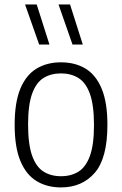

<svg xmlns="http://www.w3.org/2000/svg" viewBox="-20 -828 546 858"><path d="M252.5 9.5Q190 9.5 143.5 -18.8Q97 -47 71.2 -108.5Q45.5 -170 45.5 -270.5Q45.5 -370.5 71 -431.8Q96.5 -493 143 -521.2Q189.5 -549.5 252.5 -549.5Q315.5 -549.5 362 -521.5Q408.5 -493.5 434.2 -432Q460 -370.5 460 -270.5Q460 -121 403.5 -55.8Q347 9.5 252.5 9.5ZM252.5 -40.5Q298 -40.5 331 -61.2Q364 -82 382 -131.8Q400 -181.5 400 -269Q400 -357.5 382 -408Q364 -458.5 330.8 -479.2Q297.5 -500 252.5 -500Q207.5 -500 174.5 -479.5Q141.5 -459 123.5 -409.2Q105.5 -359.5 105.5 -272Q105.5 -183 123.5 -132.5Q141.5 -82 174.5 -61.2Q207.5 -40.5 252.5 -40.5ZM304 -629 241.5 -808H293L350 -629ZM155 -629 92 -808H144L201 -629Z"/></svg>

Font: Encode Sans SemiCondensed SemiCondensed Light
Style: Regular
Weight: 300
Width: 4
Designer: Multiple Designers
Foundry: Impallari Type
Version: Version 3.000; ttfautohint (v1.8.3) -l 8 -r 50 -G 200 -x 14 